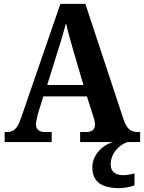

<svg xmlns="http://www.w3.org/2000/svg" viewBox="-20 -734 744 992"><path d="M4 0H247V-52H209C183 -52 166 -66 166 -91C166 -108 173 -134 177 -150L204 -236H429L461 -136C465 -124 471 -105 471 -89C471 -63 450 -52 429 -52H394V0H565C510 14 457 67 457 130C457 205 505 238 595 238C615 238 655 233 675 223V162C652 168 633 171 616 171C578 171 552 154 552 117C552 54 599 13 639 0H704V-52H689C657 -52 635 -67 618 -118L421 -714H292L89 -125C69 -65 48 -52 15 -52H4ZM224 -295 280 -475C295 -519 310 -573 321 -615C331 -570 346 -516 360 -469L411 -295Z"/></svg>

Font: Noto Serif Tamil SemiCondensed
Style: Bold
Weight: 700
Width: 4
Designer: Indian Type Foundry, Tom Grace, and the Monotype Design Team
Foundry: Monotype Imaging Inc.
Version: Version 2.004